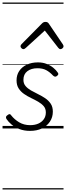

<svg xmlns="http://www.w3.org/2000/svg" viewBox="-20 -1009 519 1508"><path d="M216 19Q169 19 132 4.5Q95 -10 70 -31.5Q45 -53 32 -73Q26 -81 27 -89.5Q28 -98 38 -104Q47 -112 54.5 -112.5Q62 -113 68 -103Q93 -71 130.5 -48.5Q168 -26 217 -26Q253 -26 280.5 -38Q308 -50 324 -72.5Q340 -95 340 -126Q340 -156 323 -175.5Q306 -195 280 -210Q254 -225 224.5 -239Q195 -253 169 -271Q143 -289 126.5 -314.5Q110 -340 110 -378Q110 -420 131 -451.5Q152 -483 190 -501Q228 -519 278 -519Q317 -519 347.5 -506.5Q378 -494 399.5 -476Q421 -458 433 -440Q439 -432 438 -426Q437 -420 427 -412Q419 -406 412 -407Q405 -408 397 -415Q371 -443 343 -458Q315 -473 274 -473Q225 -473 194.5 -449.5Q164 -426 164 -382Q164 -353 180.5 -333.5Q197 -314 223 -299Q249 -284 279 -269.5Q309 -255 335 -237.5Q361 -220 378 -195Q395 -170 395 -132Q395 -88 372 -53.5Q349 -19 309 0Q269 19 216 19ZM164 -623Q156 -623 148.5 -630.5Q141 -638 141 -646Q141 -650 143 -653.5Q145 -657 148 -661L310 -825Q317 -832 323.5 -834.5Q330 -837 338 -837Q346 -837 352 -834Q358 -831 363 -824L474 -660Q477 -655 478 -651.5Q479 -648 479 -645Q479 -637 471 -630Q463 -623 455 -623Q449 -623 445.5 -626Q442 -629 438 -633L332 -769L183 -633Q178 -629 173.5 -626Q169 -623 164 -623ZM0 469H479V479H0ZM0 -20H479V0H0ZM0 -505H479V-500H0ZM0 -989H479V-979H0Z"/></svg>

Font: Playwrite DE VA Guides
Style: Regular
Weight: 400
Designer: Veronika Burian, José Scaglione
Foundry: TypeTogether
Version: Version 1.003